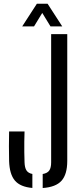

<svg xmlns="http://www.w3.org/2000/svg" viewBox="-20 -979 423 1006"><path d="M149.6 5.8Q86.5 0.5 58.1 -32.8Q29.8 -66.1 27.7 -135.8Q26.8 -176.8 26.8 -212.9Q26.8 -249 27.7 -290.1H108.6Q107.7 -263.3 107.3 -236.2Q106.8 -209.1 107.3 -182.2Q107.7 -155.2 108.6 -128.5Q109.5 -100.5 118.6 -86.2Q127.7 -71.8 149.6 -67.5ZM203.7 6.2V-67.2Q228.6 -71.5 238.3 -85.9Q248 -100.2 248 -128.5V-800H332.4V-135.8Q332.4 -65.7 302.5 -32.1Q272.6 1.4 203.7 6.2ZM96.3 -840.6 173.1 -959.3H229.4L306.2 -840.6H244.6L201.4 -911.3L158.3 -840.6Z"/></svg>

Font: Big Shoulders Stencil Text SC Thin
Style: Regular
Weight: 100
Designer: Patric King
Foundry: XO Type Co
Version: Version 2.001